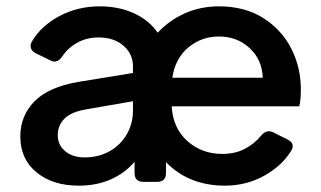

<svg xmlns="http://www.w3.org/2000/svg" viewBox="-20 -573 1012 605"><path d="M228 12Q146 12 95 -30Q44 -72 44 -143Q44 -208 88.5 -253.5Q133 -299 227 -315L399 -343V-364Q399 -403 369 -429Q339 -455 291 -455Q253 -455 223.5 -438.5Q194 -422 176 -395Q160 -371 138 -383L93 -405Q81 -411 77.5 -421Q74 -431 81 -443Q110 -492 167.5 -522.5Q225 -553 294 -553Q355 -553 402.5 -531Q450 -509 477 -470Q513 -509 562.5 -531Q612 -553 670 -553Q751 -553 809 -516.5Q867 -480 897.5 -420.5Q928 -361 928 -291Q928 -278 927 -264Q926 -250 923 -238H521Q525 -169 570.5 -128.5Q616 -88 680 -88Q721 -88 751.5 -104Q782 -120 803 -146Q820 -166 841 -156L885 -134Q912 -121 897 -97Q867 -49 811 -18.5Q755 12 689 12Q575 12 503 -62V-28Q503 0 475 0H432Q404 0 404 -28V-63Q373 -27 328.5 -7.5Q284 12 228 12ZM523 -328H808Q806 -385 766.5 -421.5Q727 -458 670 -458Q615 -458 573.5 -423.5Q532 -389 523 -328ZM246 -77Q291 -77 325.5 -96.5Q360 -116 379.5 -150Q399 -184 399 -225V-254L249 -228Q204 -220 183 -199Q162 -178 162 -147Q162 -116 185.5 -96.5Q209 -77 246 -77Z"/></svg>

Font: Pitagon Sans Text SemiBold
Style: Regular
Weight: 600
Designer: Travis Tran
Foundry: Pitagon
Version: Version 1.001; ttfautohint (v1.8.4.7-5d5b);gftools[0.9.26]